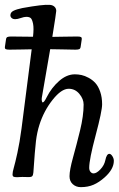

<svg xmlns="http://www.w3.org/2000/svg" viewBox="-33 -730 490 791"><path d="M55.7 -200.7 97.2 -524.4 97.7 -526.9Q90.3 -526.9 56.2 -526.1Q22 -525.4 5.9 -525.4Q-5.4 -525.4 -9.5 -527.6Q-13.7 -529.8 -12.7 -537.6L-8.3 -567.4Q-7.3 -575.2 -2.7 -577.4Q2 -579.6 13.2 -579.6Q25.9 -579.6 55.9 -579.1Q85.9 -578.6 103 -578.6Q106.9 -613.8 103.3 -631.8Q99.6 -649.9 93.8 -655.3Q87.9 -660.6 75.2 -660.6Q66.4 -660.6 52.7 -655.8Q39.1 -650.9 28.8 -650.9Q21 -650.9 15.4 -655.5Q9.8 -660.2 9.8 -667Q9.8 -679.2 22.5 -685.5Q35.2 -691.9 59.1 -696.8Q145 -712.4 172.4 -710Q184.6 -709 191.7 -702.1Q198.7 -695.3 198.7 -685.1Q198.7 -678.2 182.6 -578.1Q197.8 -578.1 232.7 -578.9Q267.6 -579.6 285.2 -579.6Q296.4 -579.6 300.5 -577.4Q304.7 -575.2 303.7 -567.4L299.3 -537.6Q298.3 -529.8 293.7 -527.6Q289.1 -525.4 277.8 -525.4Q260.7 -525.4 226.8 -526.4Q192.9 -527.3 173.8 -527.3Q140.6 -338.4 139.2 -327.1Q138.2 -320.3 139.4 -314.2Q140.6 -308.1 143.1 -308.1Q148.9 -308.1 159.7 -330.1Q179.2 -368.7 210.4 -396.2Q241.7 -423.8 275.4 -423.8Q289.1 -423.8 302.7 -420.9Q316.4 -418 332.3 -409.4Q348.1 -400.9 360.1 -387.7Q372.1 -374.5 379.9 -351.8Q387.7 -329.1 387.7 -300.3Q387.7 -272.5 361.1 -172.9Q334.5 -73.2 334.5 -38.6Q334.5 -28.3 339.8 -22Q345.2 -15.6 352.5 -15.6Q364.7 -15.6 380.6 -32.2Q396.5 -48.8 400.9 -69.8Q406.2 -96.2 417.5 -96.2Q423.8 -96.2 429.9 -86.7Q436 -77.1 436 -67.4Q436 -33.2 398.4 0.5Q375.5 21 352.5 31Q329.6 41 299.8 41Q280.3 41 266.8 28.8Q253.4 16.6 253.4 -3.9Q253.4 -29.3 267.8 -81.1Q282.2 -132.8 296.9 -192.9Q311.5 -252.9 311.5 -299.3Q311.5 -322.3 293.9 -343.3Q276.4 -364.3 250 -364.3Q219.7 -364.3 183.6 -318.6Q147.5 -272.9 129.4 -215.8Q119.6 -185.1 115.2 -149.2Q110.8 -113.3 104.5 -19.5Q103.5 -8.8 100.1 -4.6Q96.7 -0.5 85.9 -0.5Q81.1 -0.5 72.3 -0.7Q63.5 -1 59.1 -1Q54.2 -1 47.6 -0.5Q41 0 37.1 0Q25.9 0 22.2 -2.4Q18.6 -4.9 18.6 -11.2Q18.6 -21 23.9 -39.3Q29.3 -57.6 38.6 -99.9Q47.9 -142.1 55.7 -200.7Z"/></svg>

Font: Cooper*
Style: Italic
Weight: 400
Italic angle: -7°
Designer: Owen Earl
Foundry: indestructible type*
Version: Version 0.001